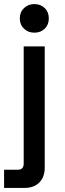

<svg xmlns="http://www.w3.org/2000/svg" viewBox="-38 -720 316 940"><path d="M-18 200V111H49Q78 111 78 81V-493H181V101Q181 146 155 173Q129 200 82 200ZM130 -560Q100 -560 79.5 -579.5Q59 -599 59 -630Q59 -661 79.5 -680.5Q100 -700 130 -700Q161 -700 181 -680.5Q201 -661 201 -630Q201 -599 181 -579.5Q161 -560 130 -560Z"/></svg>

Font: Space Grotesk Light Medium
Style: Regular
Weight: 500
Version: Version 2.000